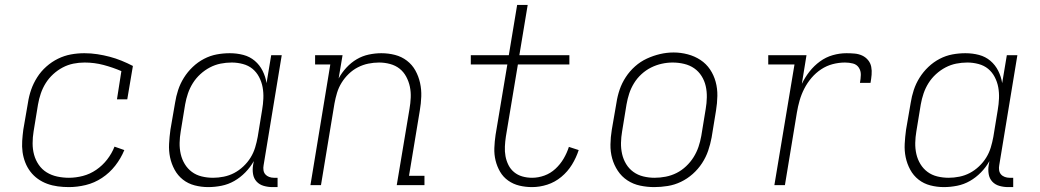

<svg xmlns="http://www.w3.org/2000/svg" viewBox="-20 -755 4240 783"><path d="M261 8Q238 8 215.5 5Q193 2 172.5 -5.5Q152 -13 134.5 -25.5Q117 -38 104 -55Q91 -72 83 -92.5Q75 -113 72 -135Q69 -157 70.5 -180Q72 -203 75 -226L94 -336Q98 -363 107 -389Q116 -415 131.5 -439.5Q147 -464 169 -483.5Q191 -503 216.5 -515.5Q242 -528 269 -533Q296 -538 324 -538Q351 -538 377 -534Q403 -530 427.5 -523.5Q452 -517 475.5 -507.5Q499 -498 522 -486L499 -350H457L475 -465Q440 -480 402.5 -490Q365 -500 325 -500Q302 -500 279.5 -495.5Q257 -491 236 -480Q215 -469 197 -452.5Q179 -436 166.5 -416Q154 -396 146.5 -374Q139 -352 135 -329L117 -219Q113 -195 113 -170.5Q113 -146 119 -124Q125 -102 138 -83Q151 -64 170.5 -52Q190 -40 213.5 -35Q237 -30 261 -30Q289 -30 318 -37.5Q347 -45 372.5 -62.5Q398 -80 417 -104.5Q436 -129 447 -157L487 -143Q473 -109 450 -79.5Q427 -50 396 -29.5Q365 -9 330 -0.5Q295 8 261 8Z M829 8Q801 8 774 1Q747 -6 726 -22.5Q705 -39 692 -63Q679 -87 673.5 -113.5Q668 -140 669.5 -168.5Q671 -197 675 -226L694 -336Q698 -362 706.5 -388Q715 -414 730 -438Q745 -462 766 -482Q787 -502 812 -515Q837 -528 863.5 -533Q890 -538 917 -538Q946 -538 972.5 -531Q999 -524 1019 -507Q1039 -490 1051 -466Q1063 -442 1067 -416L1086 -530H1129L1055 -81Q1053 -71 1054.5 -61Q1056 -51 1062 -44Q1068 -37 1077.5 -33.5Q1087 -30 1097 -30H1112V8H1091Q1073 8 1055.5 3Q1038 -2 1026.5 -14.5Q1015 -27 1012 -45Q1009 -63 1012 -81L1015 -98Q1001 -73 980.5 -52Q960 -31 935.5 -17Q911 -3 883.5 2.5Q856 8 829 8Q829 8 829 8Q829 8 829 8ZM849 -30Q870 -30 892.5 -34.5Q915 -39 935 -49.5Q955 -60 972.5 -76.5Q990 -93 1002 -112.5Q1014 -132 1020.5 -153.5Q1027 -175 1031 -197L1049 -307Q1053 -330 1054 -353.5Q1055 -377 1051 -399Q1047 -421 1036.5 -441Q1026 -461 1009.5 -474.5Q993 -488 970.5 -494Q948 -500 925 -500Q902 -500 879.5 -495.5Q857 -491 836 -480Q815 -469 797 -452.5Q779 -436 766.5 -416Q754 -396 746.5 -374Q739 -352 735 -329L717 -219Q713 -196 712.5 -172.5Q712 -149 717 -127Q722 -105 733.5 -86Q745 -67 762.5 -54Q780 -41 802.5 -35.5Q825 -30 849 -30Z M1246 0 1327 -492H1265V-530H1377L1361 -435Q1374 -459 1393 -479.5Q1412 -500 1435 -513.5Q1458 -527 1484 -532.5Q1510 -538 1535 -538Q1564 -538 1591 -531Q1618 -524 1639.5 -507.5Q1661 -491 1674 -467.5Q1687 -444 1693 -417Q1699 -390 1698 -361.5Q1697 -333 1692 -304L1648 -38H1711V0H1598L1650 -311Q1654 -334 1655 -357Q1656 -380 1651.5 -401.5Q1647 -423 1636.5 -442.5Q1626 -462 1609.5 -475Q1593 -488 1571 -494Q1549 -500 1526 -500Q1504 -500 1482 -495.5Q1460 -491 1439.5 -480.5Q1419 -470 1402 -453.5Q1385 -437 1373 -417.5Q1361 -398 1354.5 -376.5Q1348 -355 1344 -333L1289 0Z M2150 8Q2123 8 2098 2Q2073 -4 2052.5 -18.5Q2032 -33 2019.5 -54.5Q2007 -76 2001 -100.5Q1995 -125 1996 -151.5Q1997 -178 2001 -205L2049 -492H1900V-530H2055L2089 -735H2132L2098 -530H2302V-492H2092L2043 -198Q2040 -178 2039 -157.5Q2038 -137 2041.5 -118Q2045 -99 2053.5 -82Q2062 -65 2076.5 -53Q2091 -41 2110 -35.5Q2129 -30 2150 -30Q2175 -30 2200 -39Q2225 -48 2245 -66.5Q2265 -85 2278.5 -108Q2292 -131 2300 -156L2340 -143Q2330 -112 2312.5 -83.5Q2295 -55 2269 -33.5Q2243 -12 2212 -2Q2181 8 2150 8Z M2648 8Q2619 8 2590.5 2Q2562 -4 2538.5 -19.5Q2515 -35 2499.5 -58.5Q2484 -82 2476.5 -109Q2469 -136 2469.5 -166Q2470 -196 2475 -226L2494 -336Q2498 -363 2507 -389.5Q2516 -416 2532 -440.5Q2548 -465 2570 -484.5Q2592 -504 2618 -516Q2644 -528 2671.5 -534.5Q2699 -541 2727 -541Q2756 -541 2784.5 -533.5Q2813 -526 2836.5 -510.5Q2860 -495 2875.5 -472Q2891 -449 2898.5 -421.5Q2906 -394 2905.5 -364Q2905 -334 2900 -304L2882 -194Q2877 -167 2868 -140.5Q2859 -114 2843 -89.5Q2827 -65 2805 -45.5Q2783 -26 2757 -13.5Q2731 -1 2703 3.5Q2675 8 2648 8ZM2649 -30Q2672 -30 2695 -34.5Q2718 -39 2739 -49.5Q2760 -60 2778 -77Q2796 -94 2808.5 -114Q2821 -134 2828.5 -156Q2836 -178 2840 -201L2858 -311Q2862 -334 2862.5 -358Q2863 -382 2858 -404Q2853 -426 2841 -445Q2829 -464 2811 -476.5Q2793 -489 2770 -494.5Q2747 -500 2723 -500Q2701 -500 2678.5 -495Q2656 -490 2635 -479.5Q2614 -469 2596 -452.5Q2578 -436 2565.5 -415.5Q2553 -395 2546 -373.5Q2539 -352 2535 -329L2517 -219Q2513 -196 2512.5 -172.5Q2512 -149 2517 -127Q2522 -105 2533.5 -86Q2545 -67 2563 -54Q2581 -41 2603.5 -35.5Q2626 -30 2649 -30Z M3138 0 3220 -492H3113V-530H3269L3250 -413Q3263 -440 3281.5 -463.5Q3300 -487 3324 -504.5Q3348 -522 3376 -530Q3404 -538 3432 -538Q3449 -538 3465.5 -536.5Q3482 -535 3496 -528.5Q3510 -522 3520 -510Q3530 -498 3533 -482.5Q3536 -467 3534.5 -450Q3533 -433 3530 -417H3487Q3490 -433 3490.5 -449.5Q3491 -466 3482.5 -479Q3474 -492 3458.5 -496Q3443 -500 3426 -500Q3401 -500 3376 -493.5Q3351 -487 3329 -472.5Q3307 -458 3289.5 -437.5Q3272 -417 3260 -393.5Q3248 -370 3241 -345.5Q3234 -321 3230 -297L3181 0Z M3829 8Q3801 8 3774 1Q3747 -6 3726 -22.5Q3705 -39 3692 -63Q3679 -87 3673.5 -113.5Q3668 -140 3669.5 -168.5Q3671 -197 3675 -226L3694 -336Q3698 -362 3706.5 -388Q3715 -414 3730 -438Q3745 -462 3766 -482Q3787 -502 3812 -515Q3837 -528 3863.5 -533Q3890 -538 3917 -538Q3946 -538 3972.5 -531Q3999 -524 4019 -507Q4039 -490 4051 -466Q4063 -442 4067 -416L4086 -530H4129L4055 -81Q4053 -71 4054.5 -61Q4056 -51 4062 -44Q4068 -37 4077.5 -33.5Q4087 -30 4097 -30H4112V8H4091Q4073 8 4055.5 3Q4038 -2 4026.5 -14.5Q4015 -27 4012 -45Q4009 -63 4012 -81L4015 -98Q4001 -73 3980.5 -52Q3960 -31 3935.5 -17Q3911 -3 3883.5 2.5Q3856 8 3829 8Q3829 8 3829 8Q3829 8 3829 8ZM3849 -30Q3870 -30 3892.5 -34.5Q3915 -39 3935 -49.5Q3955 -60 3972.5 -76.5Q3990 -93 4002 -112.5Q4014 -132 4020.5 -153.5Q4027 -175 4031 -197L4049 -307Q4053 -330 4054 -353.5Q4055 -377 4051 -399Q4047 -421 4036.5 -441Q4026 -461 4009.5 -474.5Q3993 -488 3970.5 -494Q3948 -500 3925 -500Q3902 -500 3879.5 -495.5Q3857 -491 3836 -480Q3815 -469 3797 -452.5Q3779 -436 3766.5 -416Q3754 -396 3746.5 -374Q3739 -352 3735 -329L3717 -219Q3713 -196 3712.5 -172.5Q3712 -149 3717 -127Q3722 -105 3733.5 -86Q3745 -67 3762.5 -54Q3780 -41 3802.5 -35.5Q3825 -30 3849 -30Z"/></svg>

Font: Iosevka Curly Slab XLtEx
Style: Italic
Weight: 200
Width: 7
Italic angle: -9°
Monospace: yes
Designer: Belleve Invis
Foundry: Belleve Invis
Version: Version 11.1.0; ttfautohint (v1.8.3)